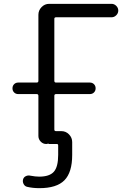

<svg xmlns="http://www.w3.org/2000/svg" viewBox="-20 -750 691 1000"><path d="M561 -730Q575 -730 585.5 -719.5Q596 -709 596 -695Q596 -681 585.5 -670.5Q575 -660 561 -660H272Q263 -660 263 -652V-329Q263 -320 272 -320H448Q461 -320 469.5 -311.5Q478 -303 478 -290Q478 -277 469.5 -268.5Q461 -260 448 -260H272Q263 -260 263 -251V-75Q263 -67 272 -67H300Q323 -67 339.5 -50Q356 -33 356 -10V57Q356 148 315.5 189Q275 230 185 230Q150 230 121 223Q109 220 103 208.5Q97 197 100 185Q103 173 114.5 167.5Q126 162 138 165Q165 170 184 170Q238 170 260.5 144.5Q283 119 283 57V7Q283 0 276 0H235Q233 0 233 -2H232Q224 0 221 0Q204 0 192 -12.5Q180 -25 180 -42V-251Q180 -260 171 -260H75Q62 -260 53.5 -268.5Q45 -277 45 -290Q45 -303 53.5 -311.5Q62 -320 75 -320H171Q180 -320 180 -329V-673Q180 -696 196.5 -713Q213 -730 236 -730Z"/></svg>

Font: Rounded Mplus 1c
Style: Regular
Weight: 400
Version: Version 1.059.20150529